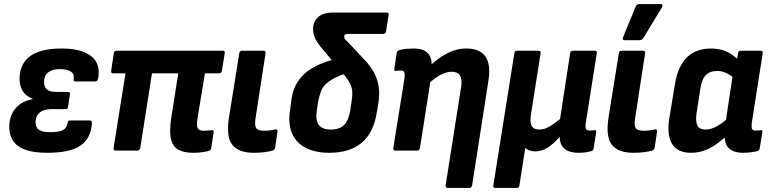

<svg xmlns="http://www.w3.org/2000/svg" viewBox="-20 -745 3806 950"><path d="M215 11Q115 11 69.5 -22.5Q24 -56 26 -124Q28 -176 58.5 -210.5Q89 -245 140 -254L141 -257Q108 -268 91.5 -296Q75 -324 77 -364Q81 -434 132.5 -469.5Q184 -505 284 -505Q384 -505 432 -466.5Q480 -428 465 -354Q461 -342 451 -342H354Q343 -342 344 -353Q349 -378 331 -390.5Q313 -403 277 -403Q239 -403 219 -387.5Q199 -372 198 -342Q197 -316 211.5 -303Q226 -290 259 -290H316Q328 -290 326 -279L317 -217Q316 -205 303 -205H234Q198 -205 178 -189.5Q158 -174 156 -145Q155 -116 171.5 -103.5Q188 -91 229 -91Q274 -91 292 -101.5Q310 -112 315 -137Q315 -149 327 -149H424Q435 -149 435 -136Q430 -60 378 -24.5Q326 11 215 11Z M935 11Q892 11 864 -3.5Q836 -18 826.5 -55Q817 -92 827 -160L862 -382H732L674 -13Q671 0 660 0H552Q540 0 542 -13L601 -382H540Q528 -382 530 -395L543 -482Q545 -494 557 -494H1083Q1094 -494 1092 -482L1078 -395Q1076 -382 1064 -382H994L956 -152Q952 -121 959 -109.5Q966 -98 987 -98Q997 -98 1007.5 -99Q1018 -100 1029 -101Q1034 -102 1036 -99.5Q1038 -97 1037 -90L1025 -12Q1022 0 1013 2Q998 6 977.5 8.5Q957 11 935 11Z M1236 11Q1161 11 1129.5 -28.5Q1098 -68 1113 -164L1164 -482Q1166 -494 1178 -494H1284Q1296 -494 1294 -482L1244 -157Q1239 -123 1248 -110.5Q1257 -98 1288 -98Q1302 -98 1316.5 -100Q1331 -102 1344 -105Q1354 -106 1353 -93L1341 -13Q1338 -2 1328 0Q1311 5 1287.5 8Q1264 11 1236 11Z M1609 11Q1540 11 1492.5 -13.5Q1445 -38 1424.5 -86Q1404 -134 1416 -205L1423 -260Q1431 -306 1452.5 -339.5Q1474 -373 1506.5 -396Q1539 -419 1580.5 -434.5Q1622 -450 1667 -458L1718 -390Q1671 -376 1641 -361.5Q1611 -347 1593.5 -330.5Q1576 -314 1568 -292.5Q1560 -271 1554 -242L1548 -201Q1540 -151 1557 -127.5Q1574 -104 1616 -104Q1660 -104 1682.5 -126.5Q1705 -149 1713 -199L1720 -246Q1725 -279 1722 -300.5Q1719 -322 1705 -344Q1691 -366 1661 -401L1566 -514Q1546 -539 1537.5 -559Q1529 -579 1529 -602Q1529 -638 1554 -660.5Q1579 -683 1627 -683H1893Q1905 -683 1903 -670L1890 -590Q1887 -577 1875 -577H1702Q1691 -577 1687 -574Q1683 -571 1683 -564Q1683 -558 1686.5 -552.5Q1690 -547 1698 -540L1784 -449Q1814 -417 1831.5 -384Q1849 -351 1854 -314.5Q1859 -278 1852 -234L1844 -186Q1828 -88 1769.5 -38.5Q1711 11 1609 11Z M2196 185Q2183 185 2185 172L2262 -317Q2273 -390 2215 -390Q2189 -390 2158 -373.5Q2127 -357 2091 -322L2094 -407Q2145 -457 2192 -481Q2239 -505 2288 -505Q2355 -505 2382.5 -464.5Q2410 -424 2396 -341L2316 172Q2313 185 2303 185ZM1937 0Q1924 0 1926 -13L1981 -355Q1984 -380 1980.5 -388Q1977 -396 1962 -396Q1956 -396 1950.5 -395.5Q1945 -395 1939 -394Q1930 -393 1931 -404L1943 -484Q1945 -490 1948 -493Q1951 -496 1959 -498Q1975 -502 1993 -503.5Q2011 -505 2027 -505Q2077 -505 2099 -479.5Q2121 -454 2114 -405L2110 -383L2112 -358L2058 -13Q2056 0 2044 0Z M2431 185Q2418 185 2421 172L2525 -482Q2527 -494 2539 -494H2645Q2657 -494 2655 -482L2607 -178Q2601 -139 2611 -121.5Q2621 -104 2648 -104Q2675 -104 2701 -120Q2727 -136 2751 -156L2801 -482Q2803 -494 2816 -494H2923Q2935 -494 2933 -482L2879 -141Q2875 -115 2879 -107Q2883 -99 2898 -99Q2905 -99 2911 -99.5Q2917 -100 2922 -101Q2931 -102 2930 -91L2917 -10Q2916 -5 2913 -1.5Q2910 2 2901 4Q2886 8 2871 9.5Q2856 11 2839 11Q2799 11 2775 -7.5Q2751 -26 2749 -67H2748Q2721 -35 2691 -15.5Q2661 4 2629 4Q2613 4 2600 -0.5Q2587 -5 2579 -13L2550 172Q2548 185 2536 185Z M3114 11Q3039 11 3007.5 -28.5Q2976 -68 2991 -164L3042 -482Q3044 -494 3056 -494H3162Q3174 -494 3172 -482L3122 -157Q3117 -123 3126 -110.5Q3135 -98 3166 -98Q3180 -98 3194.5 -100Q3209 -102 3222 -105Q3232 -106 3231 -93L3219 -13Q3216 -2 3206 0Q3189 5 3165.5 8Q3142 11 3114 11ZM3069 -546Q3063 -546 3062 -550.5Q3061 -555 3063 -561L3125 -712Q3128 -719 3133 -722Q3138 -725 3145 -725H3248Q3256 -725 3257.5 -720Q3259 -715 3255 -708L3164 -558Q3157 -546 3143 -546Z M3399 11Q3332 11 3305 -33.5Q3278 -78 3292 -161L3319 -325Q3334 -419 3379.5 -462Q3425 -505 3498 -505Q3542 -505 3577.5 -488.5Q3613 -472 3638 -442L3623 -348Q3601 -370 3577 -382Q3553 -394 3529 -394Q3494 -394 3473.5 -374.5Q3453 -355 3446 -310L3426 -182Q3421 -143 3431 -123.5Q3441 -104 3471 -104Q3498 -104 3527.5 -120.5Q3557 -137 3595 -171L3592 -88Q3562 -60 3532.5 -37.5Q3503 -15 3470 -2Q3437 11 3399 11ZM3658 11Q3607 11 3583.5 -14.5Q3560 -40 3568 -93L3572 -115L3570 -138L3610 -403L3624 -438L3632 -482Q3634 -494 3646 -494H3744Q3756 -494 3754 -482L3700 -139Q3697 -113 3701.5 -106Q3706 -99 3719 -99Q3726 -99 3732 -99.5Q3738 -100 3744 -101Q3754 -104 3752 -91L3739 -11Q3738 1 3723 4Q3708 7 3692 9Q3676 11 3658 11Z"/></svg>

Font: Sofia Sans Semi Condensed ExtraBold
Style: Italic
Weight: 800
Italic angle: -9°
Version: Version 4.100